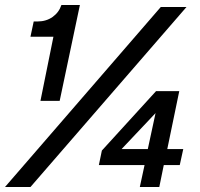

<svg xmlns="http://www.w3.org/2000/svg" viewBox="-29 -749 802 769"><path d="M185 -602H93L106 -663H121Q156 -663 181.5 -681Q207 -699 217 -729H291L210 -345H133ZM615 -721H718L93 0H-9ZM550 -88H367L379 -146L596 -384H689L641 -152H705L691 -88H627L609 0H531ZM563 -152 594 -296 458 -152Z"/></svg>

Font: Mona Sans SemiBold
Style: Italic
Weight: 600
Italic angle: -11.7°
Designer: Deni Anggara
Foundry: GitHub
Version: Version 2.000